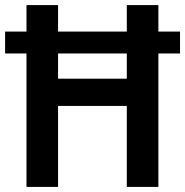

<svg xmlns="http://www.w3.org/2000/svg" viewBox="-21 -734 727 754"><path d="M83 0H207V-318H477V0H601V-524H686V-610H601V-714H477V-610H207V-714H83V-610H-1V-524H83ZM207 -425V-524H477V-425Z"/></svg>

Font: Noto Sans Armenian SemiCondensed SemiBold
Style: Regular
Weight: 600
Width: 4
Designer: Monotype Design Team
Foundry: Monotype Imaging Inc.
Version: Version 2.008